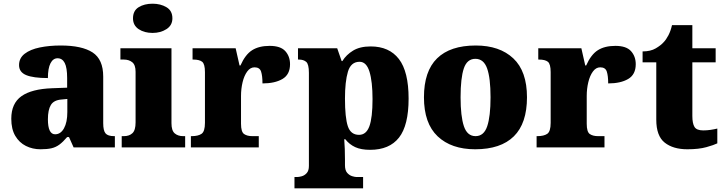

<svg xmlns="http://www.w3.org/2000/svg" viewBox="-20 -797 3916 1038"><path d="M199 10Q156 10 120 -8Q84 -26 62.5 -62.5Q41 -99 41 -155Q41 -238 96 -277Q151 -316 262 -320L343 -323V-375Q343 -431 330 -456.5Q317 -482 291 -482Q267 -482 253 -455Q239 -428 239 -375Q160 -375 121.5 -391Q83 -407 83 -445Q83 -483 113.5 -506.5Q144 -530 195.5 -540.5Q247 -551 308 -551Q423 -551 480.5 -513.5Q538 -476 538 -383V-131Q538 -91 550.5 -76Q563 -61 597 -61H601V0H378L353 -56H343Q321 -30 301.5 -15.5Q282 -1 258.5 4.5Q235 10 199 10ZM278 -71Q308 -71 326 -103.5Q344 -136 344 -191V-262L313 -259Q271 -256 255 -229.5Q239 -203 239 -152Q239 -71 278 -71Z M805 -619Q760 -619 729.5 -639.5Q699 -660 699 -698Q699 -739 729.5 -758Q760 -777 805 -777Q848 -777 880 -758Q912 -739 912 -698Q912 -660 880 -639.5Q848 -619 805 -619ZM638 0V-61H650Q679 -61 696 -77Q713 -93 713 -135V-409Q713 -446 695 -460.5Q677 -475 650 -475H631V-536H907V-131Q907 -91 924.5 -76Q942 -61 970 -61H981V0Z M1012 0V-61H1017Q1051 -61 1069.5 -73.5Q1088 -86 1088 -133V-407Q1088 -451 1073 -463Q1058 -475 1025 -475H1021V-536H1254L1275 -443H1280Q1306 -502 1343 -525.5Q1380 -549 1438 -549Q1497 -549 1522.5 -520.5Q1548 -492 1548 -450Q1548 -394 1507 -370Q1466 -346 1399 -346Q1399 -387 1391.5 -410Q1384 -433 1356 -433Q1333 -433 1316.5 -410.5Q1300 -388 1291.5 -352.5Q1283 -317 1283 -278V-128Q1283 -84 1299.5 -72.5Q1316 -61 1344 -61H1379V0Z M1572 221V160H1587Q1596 160 1611 156Q1626 152 1638 139Q1650 126 1650 100V-403Q1650 -450 1635.5 -462.5Q1621 -475 1596 -475H1591V-536H1803L1827 -467H1831Q1852 -501 1889 -523.5Q1926 -546 1984 -546Q2084 -546 2136.5 -478Q2189 -410 2189 -264Q2189 -119 2137 -53Q2085 13 1981 13Q1932 13 1900.5 -1.5Q1869 -16 1847 -44H1841Q1843 -19 1844 8.5Q1845 36 1845 66V96Q1845 124 1857 137.5Q1869 151 1884 155.5Q1899 160 1907 160H1943V221ZM1921 -68Q1960 -68 1977 -114.5Q1994 -161 1994 -261Q1994 -356 1977.5 -409.5Q1961 -463 1924 -463Q1877 -463 1861 -409.5Q1845 -356 1845 -264Q1845 -161 1860.5 -114.5Q1876 -68 1921 -68Z M2549 10Q2420 10 2346 -60Q2272 -130 2272 -271Q2272 -412 2343 -481.5Q2414 -551 2552 -551Q2681 -551 2755 -481.5Q2829 -412 2829 -271Q2829 -130 2758 -60Q2687 10 2549 10ZM2551 -61Q2596 -61 2614 -114.5Q2632 -168 2632 -271Q2632 -375 2613.5 -427Q2595 -479 2550 -479Q2505 -479 2487.5 -427Q2470 -375 2470 -271Q2470 -168 2488 -114.5Q2506 -61 2551 -61Z M2881 0V-61H2886Q2920 -61 2938.5 -73.5Q2957 -86 2957 -133V-407Q2957 -451 2942 -463Q2927 -475 2894 -475H2890V-536H3123L3144 -443H3149Q3175 -502 3212 -525.5Q3249 -549 3307 -549Q3366 -549 3391.5 -520.5Q3417 -492 3417 -450Q3417 -394 3376 -370Q3335 -346 3268 -346Q3268 -387 3260.5 -410Q3253 -433 3225 -433Q3202 -433 3185.5 -410.5Q3169 -388 3160.5 -352.5Q3152 -317 3152 -278V-128Q3152 -84 3168.5 -72.5Q3185 -61 3213 -61H3248V0Z M3696 10Q3619 10 3573.5 -26Q3528 -62 3528 -150V-460H3454V-519Q3497 -519 3525 -535.5Q3553 -552 3567 -568Q3581 -582 3593.5 -606Q3606 -630 3613 -661H3723V-536H3849V-460H3723V-170Q3723 -130 3734.5 -111Q3746 -92 3782 -92Q3802 -92 3822 -95Q3842 -98 3858 -102V-22Q3840 -13 3799 -1.5Q3758 10 3696 10Z"/></svg>

Font: Noto Serif Telugu Black
Style: Regular
Weight: 900
Designer: Jelle Bosma - Monotype Design Team
Foundry: Monotype Imaging Inc.
Version: Version 2.005; ttfautohint (v1.8.4.7-5d5b)